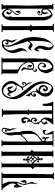

<svg xmlns="http://www.w3.org/2000/svg" viewBox="922 -1684 763 2646"><g transform="rotate(90 1303.0 -360.5)"><path d="M266 -124 264 -125 266 -126H267ZM155 -66Q151 -66 144.5 -72.5Q138 -79 138 -83Q138 -95 146 -95Q155 -100 155 -107Q155 -114 150.5 -122Q146 -130 140 -130Q135 -130 124.5 -121.5Q114 -113 114 -108V-89Q114 -72 131 -52Q148 -32 164 -30Q181 -35 194.5 -45.5Q208 -56 208 -71L211 -99L205 -117L207 -128L214 -158L213 -199V-587L205 -631Q191 -684 170 -684Q169 -684 163 -682Q158 -680 113 -635L110 -608V-594L111 -586Q111 -582 118.5 -573.5Q126 -565 130 -565Q134 -565 142.5 -575.5Q151 -586 151 -591V-608L148 -625L160 -645H166L169 -641L162 -632Q163 -627 169.5 -613Q176 -599 176 -592V-581Q176 -576 167 -564Q174 -563 177 -561.5Q180 -560 184 -555Q188 -550 190 -548V-520Q190 -508 169 -498Q163 -496 163 -496H145Q129 -496 129 -515Q129 -522 133 -526Q142 -535 148 -537L157 -531L171 -524L160 -517Q152 -517 148 -513Q148 -509 161 -506Q182 -512 182 -530Q182 -548 167 -552H150L136 -548L124 -551Q111 -553 101 -572L99 -560V-91L103 -99Q108 -126 131 -155Q155 -185 164 -194Q174 -204 174 -217Q174 -230 168.5 -240.5Q163 -251 153 -251H151Q140 -249 140 -245Q142 -241 146.5 -242Q151 -243 154 -240Q158 -235 159 -231L142 -196L132 -194V-206L127 -226V-244Q127 -248 134 -255Q141 -262 146 -262H162Q171 -262 183 -227Q184 -225 184 -222Q185 -220 185 -220V-208Q181 -186 152 -165L125 -133L142 -141H151Q179 -119 179 -109V-92L162 -66ZM184 -703Q194 -703 205.5 -695.5Q217 -688 222 -680H227L255 -619L261 -589V-120L254 -98Q254 -74 230.5 -45.5Q207 -17 187 -11L171 -8H167Q148 -8 129 -28Q110 -48 103 -69L101 -73V-16H115V0H34V-16H53L52 -136L53 -211V-228Q57 -334 57 -349L55 -463Q51 -520 51 -697H37L33 -715H112V-696H101V-639Q122 -676 142 -687Q173 -703 184 -703Z M394 -387Q395 -262 395 -15H422V0H316V-15H339L340 -72V-389Q325 -395 325 -405Q325 -414 340 -422Q336 -626 336 -707H308V-722H414V-707H393V-424Q415 -416 415 -406Q415 -394 394 -387Z M543 -380Q545 -382 555.5 -395Q566 -408 571 -412.5Q576 -417 587.5 -423Q599 -429 612 -429Q625 -417 651 -402L678 -416V-408L659 -381Q650 -369 631 -369L581 -400Q576 -397 572 -393.5Q568 -390 564.5 -384.5Q561 -379 559.5 -376Q558 -373 554.5 -365Q551 -357 550 -355Q568 -312 591 -227L620 -123Q625 -105 625 -95Q625 -90 622 -65.5Q619 -41 619 -34V-29Q675 -65 675 -128Q675 -166 659 -200Q642 -242 642 -255Q642 -291 657 -318Q672 -345 698 -351L683 -328Q676 -318 676 -302Q676 -287 693 -236Q710 -191 710 -166Q710 -111 673.5 -58Q637 -5 595 -5Q556 -5 544 -11.5Q532 -18 526 -43Q523 -57 523 -72Q523 -92 533 -115Q542 -135 540 -143Q539 -146 539 -149L520 -207L522 -214Q524 -212 533.5 -199.5Q543 -187 548.5 -179Q554 -171 560 -160.5Q566 -150 566 -145Q566 -140 563 -130L558 -115Q553 -100 547 -90Q560 -98 570 -98Q572 -98 574 -97.5Q576 -97 577 -97L596 -82V-72L572 -47L564 -55L571 -66L566 -82L543 -64V-54L539 -49Q545 -19 583 -19L608 -47V-52Q608 -116 593 -142Q565 -212 523 -281Q506 -310 506 -336Q490 -368 490 -450Q490 -495 500 -548Q500 -570 510 -596Q517 -616 540 -653Q557 -680 579 -700Q599 -719 617 -719H620Q643 -704 651 -696Q664 -683 667.5 -672Q671 -661 671 -633Q671 -597 659 -571Q648 -544 648 -533L651 -504L665 -495L685 -530Q685 -511 689 -495Q672 -455 660 -451L664 -447Q635 -459 613 -510Q609 -518 609 -538Q609 -569 628 -626Q634 -641 634 -655Q632 -659 630 -669Q628 -679 627 -682Q620 -701 613 -704L611 -708Q577 -708 560 -648Q543 -586 543 -477Z M857 -669Q847 -669 837.5 -630Q828 -591 828 -563Q828 -549 829 -542Q835 -476 835 -418Q841 -440 884 -452L908 -448L929 -438H936Q954 -438 954 -464Q954 -468 947 -471L924 -461Q932 -493 947 -493Q957 -493 967 -474Q970 -470 970 -467V-459Q970 -448 949 -431L943 -426H936L944 -402V-394L933 -326L935 -316Q935 -306 944 -299Q957 -289 957 -284Q956 -278 951.5 -277.5Q947 -277 946 -273Q924 -280 916 -290Q908 -301 908 -306V-321L926 -363L898 -358H897Q890 -358 882 -367Q874 -376 874 -382V-397Q877 -403 877 -406V-415L875 -420Q875 -424 879 -424L888 -418Q890 -413 899 -408Q908 -403 908 -396Q908 -385 894 -380Q894 -369 907 -369Q925 -369 926 -382V-395Q926 -438 893 -438L887 -439Q871 -434 856.5 -420.5Q842 -407 839 -391V-368Q839 -346 865 -305Q887 -272 929 -252L954 -240L984 -225Q992 -223 992 -219V-9H1010V0H769V-10H785V-191L784 -316V-396L785 -479L787 -509L788 -549V-612Q798 -641 818 -667Q852 -709 888 -715H929Q952 -715 970 -674Q972 -670 975 -661Q978 -657 979.5 -654Q981 -651 982.5 -647Q984 -643 985 -640L989 -618V-607L971 -556Q964 -537 946.5 -520Q929 -503 910 -500H898Q878 -500 850 -528Q842 -536 842 -545V-560Q843 -561 843 -565Q843 -574 855 -592Q869 -615 881 -615H894L908 -602V-597L909 -591L902 -556Q897 -555 895.5 -558Q894 -561 894 -566Q894 -571 888 -579Q882 -587 877 -587H868Q855 -574 855 -566V-555L866 -534Q870 -527 876 -524L886 -519L893 -514Q915 -519 923 -527Q934 -538 938 -539L940 -546V-559L944 -576V-616Q931 -666 918 -684Q910 -698 898 -698Q885 -698 858 -669ZM938 -48V-214L935 -222V-230Q882 -252 838 -326V-14H936Q936 -38 938 -48ZM949 -392H948L949 -395L950 -394Z M1198 -640Q1213 -640 1226 -631Q1239 -622 1239 -607Q1239 -573 1217 -573Q1214 -573 1207 -577L1201 -576L1193 -584L1197 -591L1204 -594L1217 -615L1209 -619Q1197 -614 1182 -607Q1171 -601 1171 -582Q1171 -577 1183 -553Q1185 -552 1193.5 -545Q1202 -538 1209 -534.5Q1216 -531 1224 -531Q1244 -531 1257 -553Q1265 -569 1265 -594Q1265 -630 1257 -644Q1249 -658 1224 -673L1191 -693Q1162 -689 1146 -657Q1130 -625 1130 -580Q1130 -506 1186 -436Q1198 -421 1233.5 -381Q1269 -341 1289 -315.5Q1309 -290 1327.5 -249Q1346 -208 1346 -170Q1346 -99 1312.5 -51Q1279 -3 1219 -3Q1171 -3 1131 -49Q1096 -89 1096 -142Q1096 -166 1108 -185Q1114 -195 1134.5 -221.5Q1155 -248 1161 -257Q1173 -275 1173 -299L1154 -331L1151 -333L1128 -321L1124 -309L1130 -297L1139 -302L1138 -305L1145 -314L1154 -305L1144 -287Q1131 -283 1125 -284H1119L1113 -289Q1109 -303 1109 -310Q1109 -321 1118.5 -331Q1128 -341 1138 -343L1117 -378V-417L1123 -420Q1123 -408 1129 -392.5Q1135 -377 1141 -368Q1147 -359 1161 -339Q1175 -319 1179 -313Q1189 -299 1189 -291L1214 -301L1225 -294L1218 -280L1212 -286Q1178 -270 1163 -227L1151 -200H1152Q1173 -208 1192 -208Q1220 -208 1234.5 -190Q1249 -172 1259 -142.5Q1269 -113 1278 -102H1280L1288 -117Q1302 -125 1308 -141L1309 -136Q1297 -95 1287 -83H1277L1269 -84L1261 -86L1249 -105Q1240 -91 1202 -79Q1172 -90 1172 -133Q1172 -144 1169 -155L1172 -159Q1194 -146 1205 -123L1200 -112L1205 -106Q1232 -106 1232 -153Q1232 -170 1212.5 -185Q1193 -200 1178 -200Q1157 -200 1144 -183Q1131 -166 1131 -144Q1131 -134 1131.5 -129.5Q1132 -125 1132.5 -123.5Q1133 -122 1134.5 -118Q1136 -114 1137 -108V-107Q1139 -98 1143.5 -89Q1148 -80 1152 -74.5Q1156 -69 1164 -61Q1172 -53 1176 -49.5Q1180 -46 1190 -37.5Q1200 -29 1203 -27L1217 -25Q1222 -24 1237 -24Q1269 -24 1296 -58Q1321 -89 1321 -127Q1321 -192 1264 -270Q1251 -288 1213.5 -335.5Q1176 -383 1158 -408Q1101 -490 1101 -564Q1101 -610 1130 -659Q1165 -715 1205 -715Q1248 -715 1279 -681Q1310 -647 1310 -612Q1310 -580 1302.5 -563Q1295 -546 1277 -522L1270 -512Q1263 -502 1258.5 -495Q1254 -488 1249.5 -477.5Q1245 -467 1245 -459Q1245 -417 1270 -417Q1278 -417 1286.5 -426Q1295 -435 1295 -444L1292 -453L1277 -434L1272 -436L1266 -461L1284 -476Q1299 -476 1305.5 -471Q1312 -466 1312 -452Q1312 -428 1285 -404L1280 -405L1277 -404Q1279 -403 1286 -399.5Q1293 -396 1296.5 -393.5Q1300 -391 1304 -386Q1308 -381 1308 -376Q1308 -369 1302.5 -353Q1297 -337 1297 -331Q1290 -347 1283 -360Q1276 -373 1264 -390.5Q1252 -408 1249 -413Q1234 -434 1234 -469Q1234 -478 1235 -483H1234L1224 -479L1222 -480L1211 -477L1201 -485L1199 -491Q1219 -494 1235 -510Q1151 -510 1151 -580Q1151 -599 1168 -619.5Q1185 -640 1198 -640ZM1211 -696H1204V-695H1211Z M1641 -419Q1658 -419 1667.5 -437Q1677 -455 1677 -473Q1677 -486 1673 -493H1664L1657 -503Q1659 -511 1667 -508Q1663 -520 1651 -532L1628 -550L1608 -570L1599 -597Q1599 -656 1617 -696H1549V-383L1567 -369L1554 -359Q1552 -345 1552 -329Q1552 -316 1552.5 -291Q1553 -266 1553 -255Q1553 -141 1557 -134Q1559 -56 1559 -20H1587V-5H1481V-20H1502V-359L1485 -369L1503 -383Q1501 -601 1501 -696H1437Q1440 -687 1440 -681Q1440 -677 1439 -668.5Q1438 -660 1438 -655V-647Q1440 -621 1440 -606V-599Q1440 -581 1433 -568H1409V-602Q1409 -647 1380 -713H1612L1649 -714L1671 -715H1700Q1622 -618 1622 -591Q1622 -582 1627 -574L1637 -560H1645Q1648 -560 1652.5 -561.5Q1657 -563 1661.5 -565.5Q1666 -568 1667 -568Q1672 -583 1672 -587Q1672 -598 1660 -605.5Q1648 -613 1645 -617L1683 -636L1687 -628L1685 -618L1695 -590Q1686 -555 1652 -548L1678 -517L1691 -519L1695 -514L1685 -498Q1692 -478 1692 -469Q1692 -459 1686 -450L1672 -428Q1653 -397 1653 -377L1659 -369L1671 -363L1654 -353Q1645 -355 1638.5 -362.5Q1632 -370 1632 -379Q1617 -355 1617 -328L1636 -301L1652 -318V-328L1644 -324V-333L1650 -340H1661L1678 -316V-303Q1678 -274 1626 -274Q1614 -274 1604.5 -287.5Q1595 -301 1595 -316Q1595 -372 1645 -408Q1621 -408 1611 -416.5Q1601 -425 1601 -447Q1601 -464 1611 -477Q1621 -490 1638 -490L1660 -473L1642 -437L1638 -439V-459L1627 -468L1614 -446Q1614 -436 1622.5 -427.5Q1631 -419 1641 -419Z M1836 -275Q1881 -329 1930 -364V-506Q1930 -521 1928 -555Q1904 -530 1891 -523Q1859 -504 1842 -480Q1825 -456 1825 -415V-363Q1825 -303 1836 -275ZM1784 -326Q1784 -349 1783 -365Q1782 -381 1782 -385Q1784 -410 1787 -420Q1801 -463 1839 -497Q1904 -554 1912 -560L1920 -567L1923 -583Q1920 -593 1902 -597L1884 -587L1895 -577V-569L1884 -562L1864 -572V-583Q1863 -592 1879 -604Q1867 -616 1867 -626Q1867 -633 1869.5 -646.5Q1872 -660 1872 -663L1889 -636L1884 -628Q1890 -617 1905 -612Q1922 -607 1926 -604V-703H1826Q1836 -656 1836 -621V-617Q1836 -570 1787 -569L1769 -580V-611L1773 -619Q1790 -596 1807 -594L1824 -605L1825 -613Q1825 -629 1811 -655Q1784 -698 1784 -715Q1830 -715 1865 -719H1869Q1877 -719 1890 -716H1997V-703H1978Q1977 -652 1977 -598V-583Q1977 -581 1979 -425V-146V-14H1995V0H1909V-14H1928Q1930 -48 1930 -139V-292Q1929 -319 1929 -346Q1880 -311 1844 -266Q1842 -263 1840 -260.5Q1838 -258 1837 -257V-256Q1838 -256 1838 -250V-201Q1838 -189 1842.5 -164.5Q1847 -140 1847 -130Q1847 -64 1785 0Q1784 1 1783 1V0Q1762 -4 1757 -9Q1744 -15 1741 -23V-37Q1740 -43 1746 -67Q1758 -114 1758 -123Q1758 -130 1752 -142Q1746 -154 1746 -160Q1746 -168 1752 -188Q1754 -203 1752 -214Q1754 -212 1759.5 -187.5Q1765 -163 1765 -157V-156Q1764 -155 1764 -154Q1764 -153 1766 -149Q1768 -145 1768.5 -143.5Q1769 -142 1770 -140L1785 -111L1773 -86Q1788 -82 1791 -76.5Q1794 -71 1794 -52Q1779 -42 1774 -45L1767 -54L1777 -74L1773 -78H1770L1765 -67L1756 -41Q1756 -15 1777 -15Q1782 -15 1785.5 -16Q1789 -17 1791 -18Q1793 -19 1795.5 -22Q1798 -25 1798.5 -26.5Q1799 -28 1801 -34Q1803 -40 1804 -42Q1810 -58 1810 -72Q1810 -80 1809 -83Q1806 -98 1806 -141Q1800 -169 1800 -205Q1800 -260 1792 -268Q1784 -276 1784 -326Z M2174 -484 2155 -459 2172 -438 2194 -457ZM2198 -450 2181 -433 2203 -411 2220 -429ZM2174 -424 2158 -408 2179 -386 2197 -406ZM2145 -450 2129 -433 2145 -416 2165 -431ZM2197 -341Q2195 -338 2194.5 -335Q2194 -332 2193 -331.5Q2192 -331 2188 -331L2180 -330L2187 -319L2200 -311L2187 -303L2179 -291L2171 -303L2159 -311L2171 -319L2178 -330L2172 -329Q2169 -327 2167 -333Q2165 -339 2165 -342L2172 -361L2151 -352Q2146 -352 2139.5 -357.5Q2133 -363 2133 -367L2140 -386L2163 -367L2167 -377V-383L2125 -424Q2125 -329 2125.5 -245.5Q2126 -162 2126 -115Q2126 -68 2126 -62Q2128 -37 2128 -9H2137V0H2056L2057 -9H2071V-393L2059 -408L2042 -419L2058 -431L2068 -446V-702H2054V-715H2139L2141 -700H2130V-559Q2127 -510 2127 -478V-446H2128Q2130 -446 2167 -491L2165 -498L2157 -502Q2150 -490 2142 -490Q2134 -490 2134 -504Q2134 -517 2148 -517H2149L2151 -518L2165 -504L2157 -537L2160 -536H2170L2164 -546L2152 -554L2164 -562L2172 -575L2180 -562L2193 -554L2180 -546L2174 -536H2190L2181 -515V-505L2197 -516L2209 -518Q2217 -518 2217 -504Q2217 -490 2206 -490Q2201 -490 2201 -492Q2201 -497 2200 -500L2193 -504Q2186 -504 2186 -493Q2186 -484 2223 -447L2231 -439Q2232 -440 2232 -446V-703H2222V-715H2290V-703H2283V-457L2284 -458L2296 -442L2313 -431L2297 -419Q2296 -417 2293 -414L2286 -405Q2286 -407 2284 -405V-9H2301V0H2218V-9H2234V-421L2226 -424Q2187 -385 2187 -381Q2187 -367 2191 -367L2218 -385Q2218 -379 2219 -379L2221 -378V-362L2210 -355L2186 -358Z M2508 -487Q2508 -493 2512 -496Q2515 -496 2516 -492V-471L2509 -403Q2509 -386 2527 -328V-306L2517 -260L2497 -210Q2544 -240 2544 -276L2546 -286Q2551 -284 2551 -280Q2551 -277 2553 -269L2564 -220V-180L2544 -171Q2530 -174 2530 -183V-194L2528 -199Q2522 -198 2515.5 -188Q2509 -178 2508 -171L2507 -158L2510 -133Q2521 -95 2561 -40L2579 -15H2597V0H2359V-15H2376L2377 -525V-572L2380 -611V-707H2359V-722H2449V-707H2433V-25L2434 -21L2433 -15H2518L2510 -29Q2504 -37 2490 -78Q2489 -81 2487.5 -85Q2486 -89 2484.5 -94Q2483 -99 2482 -102V-153L2483 -161V-206L2509 -277L2513 -292V-319Q2510 -332 2501 -332Q2499 -329 2495.5 -324.5Q2492 -320 2490 -318H2491Q2497 -312 2497 -310V-306L2480 -269L2469 -257V-280L2462 -314V-323Q2462 -336 2482 -344Q2488 -346 2489 -346L2515 -338Q2511 -348 2503 -366Q2495 -384 2490 -399Q2486 -413 2486 -419Q2486 -445 2508 -456Z"/></g></svg>

Font: Bukvitsa
Style: Regular
Weight: 500
Foundry: Ponomar Technologies, Inc.
Version: Version 1.1